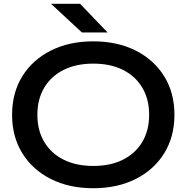

<svg xmlns="http://www.w3.org/2000/svg" viewBox="-20 -983 988 1017"><path d="M474 14Q346 14 249 -35Q152 -84 98 -171.5Q44 -259 44 -375Q44 -491 98 -578.5Q152 -666 249 -715Q346 -764 474 -764Q602 -764 699 -715Q796 -666 850 -578.5Q904 -491 904 -375Q904 -259 850 -171.5Q796 -84 699 -35Q602 14 474 14ZM474 -104Q565 -104 631 -137Q697 -170 733.5 -231Q770 -292 770 -375Q770 -458 733.5 -519Q697 -580 631 -613Q565 -646 474 -646Q384 -646 317.5 -613Q251 -580 214.5 -519Q178 -458 178 -375Q178 -292 214.5 -231Q251 -170 317.5 -137Q384 -104 474 -104ZM404 -963 550 -811H414L250 -963Z"/></svg>

Font: Bounded
Style: Regular
Weight: 400
Designer: Vlad Churkin
Version: Version 1.0